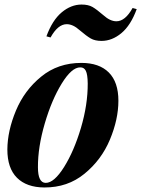

<svg xmlns="http://www.w3.org/2000/svg" viewBox="-20 -806 618 840"><path d="M146 -74.2Q146 -5.9 180.2 -5.9Q216.8 -5.9 260.3 -75.2Q303.7 -144.5 334 -246.1Q364.3 -348.6 363.8 -440.9Q363.3 -480.5 355.5 -496.1Q347.7 -511.7 331.1 -511.2Q293.9 -511.7 250 -440.4Q206.1 -369.1 175.8 -265.6Q145.5 -162.1 146 -74.2ZM335.9 -530.8Q414.1 -530.8 456.1 -488.8Q498 -446.8 498 -365.2Q498 -284.2 460.9 -195.3Q423.8 -106.4 349.6 -45.9Q275.9 14.6 173.8 14.2Q96.2 13.7 54.2 -28.3Q12.2 -70.3 12.2 -151.9Q12.7 -233.4 49.8 -322.3Q86.9 -411.1 160.2 -470.7Q233.4 -530.8 335.9 -530.8ZM272 -700.2Q233.4 -700.2 201.2 -642.1L183.1 -647Q209 -717.8 250 -752Q291 -786.1 336.9 -786.1Q366.2 -786.1 384.8 -775.4Q403.3 -764.6 432.6 -739.3Q461.9 -712.9 489.3 -712.9Q527.8 -712.9 560.1 -771L578.1 -766.1Q552.2 -695.3 511.2 -661.1Q470.2 -627 424.3 -627Q395.5 -627 377 -637.7Q358.4 -648.4 328.6 -673.8Q299.3 -700.2 272 -700.2Z"/></svg>

Font: PlayfairDisplay-BoldItalic
Style: Bold Italic
Weight: 700
Italic angle: -14.9847°
Designer: Claus Eggers Sørensen
Foundry: Claus Eggers Sørensen
Version: Version 1.002;PS 001.002;hotconv 1.0.70;makeotf.lib2.5.58329